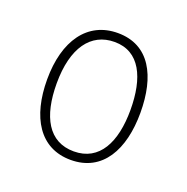

<svg xmlns="http://www.w3.org/2000/svg" viewBox="-72 -793 454 465"><g transform="rotate(20 154.5 -560.0)"><path d="M275 -561C275 -655 240 -724 158 -724C80 -724 35 -660 35 -560C35 -463 75 -396 155 -396C237 -396 275 -466 275 -561ZM60 -559C60 -651 97 -701 158 -701C223 -701 250 -642 250 -559C250 -476 221 -418 155 -418C90 -418 60 -473 60 -559Z"/></g></svg>

Font: Noto Sans Lao Condensed Thin
Style: Regular
Weight: 100
Width: 3
Designer: Monotype Design Team
Foundry: Monotype Imaging Inc.
Version: Version 2.003